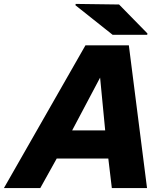

<svg xmlns="http://www.w3.org/2000/svg" viewBox="-66 -962 839 982"><path d="M593 -730 686 0H506L488 -151H224L140 0H-46L371 -730ZM303 -295H472L446 -565ZM320 -935 321 -942 543 -939 688 -791 687 -784H510Z"/></svg>

Font: Nacelle Heavy
Style: Italic
Weight: 800
Italic angle: -12°
Designer: Sora Sagano
Foundry: Sora Sagano
Version: Version 1.000;FEAKit 1.0